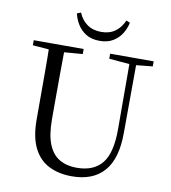

<svg xmlns="http://www.w3.org/2000/svg" viewBox="-100 -1020 996 1121"><g transform="rotate(10 398.5 -459.5)"><path d="M266 -926 289 -935Q306 -893 340 -868.5Q374 -844 424 -844Q474 -844 507 -868.5Q540 -893 558 -935L580 -926Q574 -894 555.5 -863Q537 -832 504.5 -811.5Q472 -791 424 -791Q375 -791 342.5 -811.5Q310 -832 291.5 -863Q273 -894 266 -926ZM401 16Q324 16 265.5 -13Q207 -42 174.5 -106.5Q142 -171 142 -276V-391Q142 -476 142 -560.5Q142 -645 140 -728H232Q231 -645 230.5 -561Q230 -477 230 -391V-291Q230 -199 253 -143Q276 -87 319 -62.5Q362 -38 420 -38Q522 -38 571.5 -100.5Q621 -163 620 -306L619 -728H659L657 -286Q657 -133 591.5 -58.5Q526 16 401 16ZM45 -698V-728H341V-698L201 -687H180ZM498 -698V-728H756V-698L647 -687H626Z"/></g></svg>

Font: Noto Serif SC
Style: Regular
Weight: 400
Designer: Ryoko NISHIZUKA 西塚涼子 (kana & ideographs); Frank Grießhammer (Latin, Greek & Cyrillic); Wenlong ZHANG 张文龙 (bopomofo); San
Foundry: Adobe
Version: Version 2.002-H1;hotconv 1.1.0;makeotfexe 2.6.0